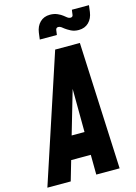

<svg xmlns="http://www.w3.org/2000/svg" viewBox="-163 -1023 777 1096"><g transform="rotate(-15 225.5 -475.0)"><path d="M-24 0 223 -750H369L403 0H265L264 -117H148L114 0ZM187 -252H263L261 -568H279ZM382.5 -823Q356 -823 336.2 -833.5Q316.5 -844 306 -852Q299 -857.5 290.8 -863.8Q282.5 -870 273 -870Q266.5 -870 262.8 -866.5Q259 -863 258 -857L254 -828H153L158 -867Q163 -904.5 186 -927.2Q209 -950 245.5 -950Q269.5 -950 288.8 -941.5Q308 -933 319 -924Q329 -916 337.2 -909.5Q345.5 -903 355 -903Q362 -903 365.8 -906.5Q369.5 -910 370 -916L374 -945H475L470 -906Q465 -868.5 442 -845.8Q419 -823 382.5 -823Z"/></g></svg>

Font: Mohave Light
Style: Bold Italic
Weight: 700
Italic angle: -8°
Version: Version 2.003